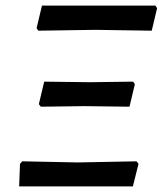

<svg xmlns="http://www.w3.org/2000/svg" viewBox="-20 -662 597 682"><path d="M116 -553 110 -562 129 -642H532L538 -633L519 -553L318 -556ZM125 -283 118 -292 137 -372 299 -370 453 -372 459 -363 440 -283 280 -285ZM48 0 51 -80 59 -89 256 -85 465 -89 472 -80 452 0Z"/></svg>

Font: Alegreya Sans SC Medium
Style: Italic
Weight: 500
Italic angle: -7°
Designer: Juan Pablo del Peral
Foundry: Huerta Tipografica
Version: Version 2.007